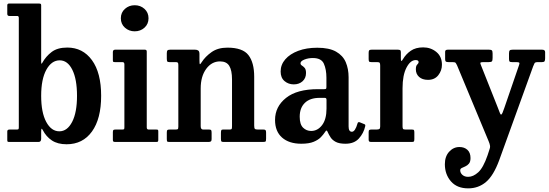

<svg xmlns="http://www.w3.org/2000/svg" viewBox="-20 -800 3096 1082"><path d="M32.5 -710Q21 -710 21 -722V-770Q21 -780 30.5 -780H199.5Q205.5 -780 208.8 -778.5Q212 -777 212 -770V-455.5Q212 -443 213.5 -441.2Q215 -439.5 218 -445.5Q238.5 -482.5 271.2 -507.2Q304 -532 359 -532Q446.5 -532 498.2 -461Q550 -390 550 -260Q550 -130.5 498.2 -58.8Q446.5 13 355 13Q305 13 272.5 -8.5Q240 -30 221 -67Q216.5 -76 214.2 -74.2Q212 -72.5 212 -55.5V-18Q212 0 197 0H33Q25.5 0 23.2 -1.8Q21 -3.5 21 -11V-59.5Q21 -70 34 -70H74.5Q82 -70 84 -72.2Q86 -74.5 86 -82.5V-699Q86 -710 77 -710ZM212 -260Q212 -166 240.5 -113Q269 -60 314.5 -60Q359 -60 386.5 -113Q414 -166 414 -260Q414 -354 387.5 -407Q361 -460 316.5 -460Q270.5 -460 241.2 -407Q212 -354 212 -260Z M661 -697Q661 -729.5 684 -750Q707 -770.5 739 -770.5Q771.5 -770.5 794.2 -750Q817 -729.5 817 -697Q817 -664.5 794.2 -644Q771.5 -623.5 739 -623.5Q707 -623.5 684 -644Q661 -664.5 661 -697ZM670 -450H627.5Q620 -450 618 -452Q616 -454 616 -461.5V-506.5Q616 -520 629 -520H796.5Q807 -520 807 -509.5V-82Q807 -70 817.5 -70H859.5Q867 -70 869.5 -68.5Q872 -67 872 -59.5V-13Q872 -5 870 -2.5Q868 0 860 0H630.5Q622.5 0 619.2 -2Q616 -4 616 -12V-55Q616 -65 619.2 -67.5Q622.5 -70 631.5 -70H669Q677.5 -70 679.2 -72.5Q681 -75 681 -83V-437.5Q681 -450 670 -450Z M969.5 -450H935Q925 -450 922.5 -454Q920 -458 920 -470.5V-500Q920 -512 924 -516Q928 -520 939 -520H1079.5Q1091 -520 1097.5 -515Q1104 -510 1104 -496V-462Q1104 -440.5 1106.2 -438.5Q1108.5 -436.5 1116.5 -449.5Q1137 -481.5 1172.5 -506.5Q1208 -531.5 1261.5 -531.5Q1347.5 -531.5 1380 -489.5Q1412.5 -447.5 1412.5 -367.5V-92.5Q1412.5 -78 1416.2 -74Q1420 -70 1433 -70H1464.5Q1473.5 -70 1476.5 -66.5Q1479.5 -63 1479.5 -53V-19Q1479.5 -4.5 1476 -2.2Q1472.5 0 1458.5 0H1240.5Q1230 0 1227.5 -3.5Q1225 -7 1225 -18V-51Q1225 -60 1226.8 -65Q1228.5 -70 1236 -70H1274Q1283.5 -70 1285.5 -73.2Q1287.5 -76.5 1287.5 -90V-352.5Q1287.5 -403.5 1272 -428.8Q1256.5 -454 1220 -454Q1173 -454 1142 -411.8Q1111 -369.5 1111 -301.5V-89Q1111 -70 1124.5 -70H1158Q1167 -70 1169.8 -66.8Q1172.5 -63.5 1172.5 -51V-16Q1172.5 -6 1168 -3Q1163.5 0 1154 0H935Q924 0 922 -3.2Q920 -6.5 920 -17.5V-52.5Q920 -64.5 923 -67.2Q926 -70 937.5 -70H967.5Q978 -70 981.5 -72Q985 -74 985 -86.5V-433.5Q985 -444.5 981.8 -447.2Q978.5 -450 969.5 -450Z M1530 -124Q1530 -199 1591.8 -248.2Q1653.5 -297.5 1772 -297.5H1806.5Q1815 -297.5 1817.2 -299.5Q1819.5 -301.5 1819.5 -310.5V-362Q1819.5 -408.5 1805.2 -440.8Q1791 -473 1743 -473Q1716.5 -473 1695 -464.2Q1673.5 -455.5 1673.5 -443.5Q1673.5 -435.5 1681.2 -430.8Q1689 -426 1696.8 -417.5Q1704.5 -409 1704.5 -388.5Q1704.5 -359.5 1685 -342Q1665.5 -324.5 1635.5 -324.5Q1605.5 -324.5 1583.5 -343Q1561.5 -361.5 1561.5 -397Q1561.5 -435.5 1587.8 -465.8Q1614 -496 1660.5 -513.5Q1707 -531 1768 -531Q1835 -531 1873.8 -509Q1912.5 -487 1928.5 -449.5Q1944.5 -412 1944.5 -364.5V-87.5Q1944.5 -57.5 1963 -57.5Q1981.5 -57.5 1995 -105Q1997.5 -114 2007 -111L2034 -100Q2040.5 -97.5 2038 -88Q2029 -48.5 2002.2 -19.2Q1975.5 10 1927 10H1926.5Q1892 10 1872.5 -0.2Q1853 -10.5 1843.2 -25.5Q1833.5 -40.5 1827.5 -54Q1824 -63.5 1820.5 -64.2Q1817 -65 1811 -55Q1803 -42.5 1788.5 -27.2Q1774 -12 1747.8 -1Q1721.5 10 1678 10Q1609 10 1569.5 -24.8Q1530 -59.5 1530 -124ZM1669 -142Q1669 -99 1688 -80.5Q1707 -62 1733.5 -62Q1770 -62 1795 -94.8Q1820 -127.5 1820 -188V-237.5Q1820 -248.5 1810.5 -248.5H1781Q1727 -248.5 1698 -220.2Q1669 -192 1669 -142Z M2122.5 -430.5Q2122.5 -442.5 2119.5 -446.2Q2116.5 -450 2104.5 -450H2073Q2062.5 -450 2060 -453.5Q2057.5 -457 2057.5 -468V-502Q2057.5 -512.5 2060.5 -516.2Q2063.5 -520 2074 -520H2221.5Q2230.5 -520 2234.8 -517.5Q2239 -515 2239 -505.5V-472.5Q2239 -458.5 2241.5 -456.5Q2244 -454.5 2250.5 -466Q2267.5 -495 2295 -514Q2322.5 -533 2365 -533Q2407.5 -533 2439 -507.2Q2470.5 -481.5 2470.5 -435Q2470.5 -402.5 2450 -376.2Q2429.5 -350 2392 -350Q2360 -350 2341.8 -366.5Q2323.5 -383 2323.5 -409.5Q2323.5 -429 2331.2 -436Q2339 -443 2339 -450.5Q2339 -461.5 2322.5 -461.5Q2293 -461.5 2270.8 -419Q2248.5 -376.5 2248.5 -302.5V-89.5Q2248.5 -78 2251 -74Q2253.5 -70 2265.5 -70H2301.5Q2311 -70 2313 -66.2Q2315 -62.5 2315 -53V-17Q2315 -7 2312.8 -3.5Q2310.5 0 2301 0H2073.5Q2065 0 2061.2 -2.2Q2057.5 -4.5 2057.5 -13V-55.5Q2057.5 -64.5 2060.8 -67.2Q2064 -70 2073 -70H2101.5Q2113.5 -70 2118 -73.2Q2122.5 -76.5 2122.5 -87.5Z M2487 125.5Q2487 81.5 2511.2 55Q2535.5 28.5 2569 28.5Q2597 28.5 2614.2 44.5Q2631.5 60.5 2631.5 90.5Q2631.5 111.5 2622.8 122Q2614 132.5 2602.5 137.5Q2591 142.5 2582.2 146.8Q2573.5 151 2573.5 159.5Q2573.5 174.5 2585.8 185.5Q2598 196.5 2618.5 196.5Q2647 196.5 2675.2 170.8Q2703.5 145 2727.5 75.5L2736.5 48Q2743 32.5 2741.5 21.5Q2740 10.5 2733.5 -4.5L2556 -431Q2550.5 -442.5 2547.2 -446.2Q2544 -450 2529 -450H2507.5Q2496 -450 2492.2 -453.2Q2488.5 -456.5 2488.5 -467V-508.5Q2488.5 -520 2503.5 -520H2736Q2748 -520 2752 -515.8Q2756 -511.5 2756 -498.5V-474Q2756 -459 2752.2 -454.5Q2748.5 -450 2734.5 -450H2706Q2691.5 -450 2688.2 -447.5Q2685 -445 2689.5 -435L2785 -194.5Q2792.5 -176.5 2796.2 -165.5Q2800 -154.5 2803.5 -154.5Q2808 -154.5 2811.8 -164.2Q2815.5 -174 2822 -191.5L2905 -433Q2909 -443.5 2906 -446.8Q2903 -450 2887.5 -450H2865Q2854 -450 2851.2 -454Q2848.5 -458 2848.5 -468V-498.5Q2848.5 -511.5 2852.5 -515.8Q2856.5 -520 2869 -520H3035Q3052 -520 3052 -506.5V-471.5Q3052 -460.5 3049 -455.2Q3046 -450 3035 -450H3012.5Q2995.5 -450 2992.5 -444Q2989.5 -438 2984.5 -426L2793 103.5Q2761 190 2718.5 225.8Q2676 261.5 2618.5 261.5Q2555.5 261.5 2521.2 222Q2487 182.5 2487 125.5Z"/></svg>

Font: Besley* Narrow Semi
Style: Regular
Weight: 600
Width: 4
Designer: Owen Earl
Foundry: indestructible type*
Version: Version 3.000; ttfautohint (v1.8.3)